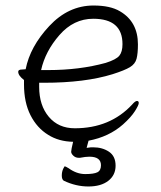

<svg xmlns="http://www.w3.org/2000/svg" viewBox="-20 -501 583 696"><path d="M245 13Q193 12 155 -12Q114 -37 90.5 -83.5Q67 -130 67 -195V-211Q46 -227 46 -241Q46 -249 60 -249Q61 -249 73 -250Q89 -332 158.5 -406.5Q228 -481 319 -481Q380 -481 415 -460Q480 -422 480 -340Q480 -307 475 -288Q470 -269 451 -257.5Q432 -246 388 -232Q288 -201 140 -201H122V-186Q122 -119 157 -77.5Q192 -36 251 -36Q379 -36 459 -122Q470 -135 476.5 -135Q483 -135 483 -127.5Q483 -120 469 -98Q455 -76 426 -50Q375 -5 301 9L294 35Q306 33 310 33H318Q351 33 375 49Q399 65 399 99.5Q399 134 372.5 154.5Q346 175 300.5 175Q255 175 211 154Q204 149 204 135.5Q204 122 209 111L214 102Q218 102 229 109Q258 130 289 130Q320 130 333 123.5Q346 117 346 98Q346 67 304 67Q290 67 270 71H265Q254 71 246 63.5Q238 56 238 49Q238 42 245 13ZM155 -247Q268 -247 363 -273Q401 -285 412.5 -299Q424 -313 424 -341Q424 -433 318 -433Q247 -433 195.5 -374Q144 -315 129 -247H135Z"/></svg>

Font: LXGW WenKai Lite Light
Style: Regular
Weight: 300
Designer: LXGW / Fontworks Inc.
Foundry: LXGW / Fontworks Inc.
Version: Version 1.511; March 25, 2025